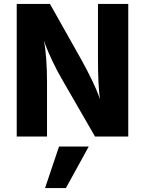

<svg xmlns="http://www.w3.org/2000/svg" viewBox="-20 -694 737 976"><path d="M219 0H65V-674H234L391 -395Q424 -336 448.5 -284.5Q473 -233 480 -212L488 -190Q478 -264 478 -395V-674H632V0H463L302 -279Q270 -333 245.5 -385.5Q221 -438 212 -463L204 -488Q219 -398 219 -279ZM315 262H209L280 51H431Z"/></svg>

Font: Hind Siliguri
Style: Bold
Weight: 700
Designer: Jyotish Sonowal
Foundry: Indian Type Foundry
Version: Version 1.001;PS 1.0;hotconv 1.0.86;makeotf.lib2.5.63406; tt